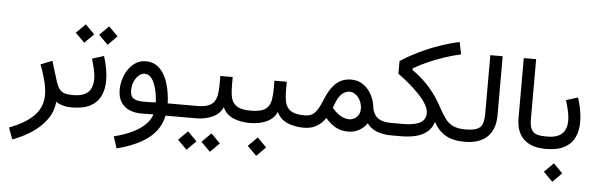

<svg xmlns="http://www.w3.org/2000/svg" viewBox="-57 -920 4310 1390"><g transform="rotate(5 2098.5 -224.5)"><path d="M223.5 -290.7Q242.9 -238.6 254.2 -199.3Q265.6 -160 270.4 -129.5Q275.2 -99 275.2 -72.9Q275.2 16.8 212.6 79.5Q150 142.1 35.9 184L66.8 268.4Q147.9 238.6 212 194.8Q276.1 150.9 315.3 94.2Q354.6 37.5 360.2 -30.1Q384.4 -15.3 411.8 -7.7Q439.2 0 475.1 0H475.6V-89.7H475.1Q437.9 -89.7 414.7 -97.3Q391.4 -104.9 377.1 -124.3Q362.7 -143.7 351.4 -179.4L306.8 -324.2Z M676.3 -391.2 590.9 -364.6Q601.5 -331.4 610.6 -291.9Q619.8 -252.4 619.8 -216.2Q619.8 -179.3 606.5 -150.8Q593.2 -122.3 561.8 -106Q530.4 -89.7 475.6 -89.7Q457 -89.7 443.7 -76.7Q430.5 -63.7 430.5 -45.1Q430.5 -26.5 443.7 -13.2Q457 0 475.6 0Q560.4 0 611.2 -27.7Q662 -55.4 684.6 -104.1Q707.2 -152.8 707.2 -215Q707.2 -257.5 698.6 -303.7Q690 -349.9 676.3 -391.2ZM627.9 -541.1 694.8 -474.4 761.4 -541.1 694.8 -608.2ZM458 -541.1 524.9 -474.4 591.5 -541.1 524.9 -608.2Z M1078.9 -89.2Q1056.9 -87.9 1033.9 -87.3Q1010.9 -86.8 988.1 -86.8Q939 -86.8 916 -102.9Q893.1 -119.1 893.1 -160.6Q893.1 -196.2 905.9 -225.3Q918.6 -254.3 938.7 -271.7Q958.8 -289 980.6 -289Q1004.6 -289 1022.1 -272.2Q1039.6 -255.3 1051.7 -226.6Q1063.7 -197.9 1070.3 -162.2Q1077 -126.5 1078.9 -89.2ZM1157.5 0H1215.1V-89.7H1165.3Q1164.2 -124.1 1158.4 -163.5Q1152.6 -203 1140 -241.2Q1127.4 -279.4 1106.6 -310.8Q1085.8 -342.1 1055.1 -360.9Q1024.5 -379.6 981.7 -379.6Q941.4 -379.6 909.9 -360Q878.3 -340.3 856 -308Q833.6 -275.6 822 -236.4Q810.3 -197.3 810.3 -158.1Q810.3 -103.2 832.9 -68.2Q855.6 -33.3 894.2 -16.6Q932.9 0 981 0Q1003.3 0 1025.9 -0.5Q1048.5 -0.9 1069.7 -1.6Q1058.3 36.1 1024.7 70.6Q991 105 934.4 133.4Q877.8 161.8 797.2 182.1L824.7 267.2Q970.9 230 1054.3 164.8Q1137.6 99.5 1157.5 0Z M1215.3 -89.7Q1196.8 -89.7 1183.5 -76.6Q1170.2 -63.6 1170.2 -45.1Q1170.2 -26.5 1183.5 -13.3Q1196.8 0 1215.3 0H1375.5V-89.7Z M1375.5 -89.7Q1356.9 -89.7 1343.6 -76.7Q1330.4 -63.7 1330.4 -45.1Q1330.4 -26.5 1343.6 -13.2Q1356.9 0 1375.5 0Q1444.2 0 1497.2 -23.7Q1550.2 -47.4 1572.3 -97.7Q1594.3 -47.4 1646.5 -23.7Q1698.8 0 1767.6 0H1768.6V-89.7H1767.6Q1716.9 -89.7 1686.8 -101.2Q1656.7 -112.7 1640.6 -137Q1627 -157.2 1622.2 -187.8Q1617.4 -218.4 1617.4 -260.1V-320.7H1527.6V-260.1Q1527.6 -216.9 1522.2 -185.4Q1516.8 -153.9 1502.1 -133.4Q1485.9 -110.4 1455.5 -100Q1425 -89.7 1375.5 -89.7ZM1433.1 166.1 1500 232.9 1566.6 166.1 1500 99.1ZM1263.2 166.1 1330.1 232.9 1396.7 166.1 1330.1 99.1Z M1768.6 -89.7Q1749.9 -89.7 1736.7 -76.7Q1723.4 -63.7 1723.4 -45.1Q1723.4 -26.5 1736.7 -13.2Q1749.9 0 1768.6 0Q1837.3 0 1890.3 -23.7Q1943.3 -47.4 1965.3 -97.7Q1987.4 -47.4 2039.6 -23.7Q2091.9 0 2160.6 0H2161.6V-89.7H2160.6Q2110 -89.7 2079.9 -101.2Q2049.7 -112.7 2033.7 -137Q2020.1 -157.2 2015.3 -187.8Q2010.4 -218.4 2010.4 -260.1V-320.7H1920.7V-260.1Q1920.7 -216.9 1915.3 -185.4Q1909.9 -153.9 1895.1 -133.4Q1879 -110.4 1848.5 -100Q1818.1 -89.7 1768.6 -89.7ZM1769.5 166.1 1836.4 232.9 1903 166.1 1836.4 99.1Z M2161.6 -89.7Q2143 -89.7 2129.8 -76.7Q2116.5 -63.7 2116.5 -45.1Q2116.5 -26.5 2129.8 -13.2Q2143 0 2161.6 0Q2214.4 0 2253.5 -22.3Q2292.7 -44.7 2318.8 -84.6Q2348 -49.2 2387.8 -24.6Q2427.7 0 2483.7 0Q2526.7 0 2563 -20Q2599.2 -40 2620.4 -72.4Q2648.1 -34.9 2693 -17.5Q2737.9 0 2795.9 0H2796.4V-89.7H2795.9Q2744.7 -89.7 2717.6 -100.5Q2690.6 -111.2 2676.6 -128.7Q2667.5 -140 2660.1 -155.9Q2652.6 -171.8 2650.4 -193.5Q2645.8 -237.6 2623.9 -279.8Q2602 -322.1 2564.5 -349.6Q2527 -377.2 2475.3 -377.2Q2436.8 -377.2 2407.4 -364.1Q2378.1 -351 2356.4 -328.9Q2334.8 -306.8 2318.8 -279Q2302.7 -251.2 2290.6 -221.5Q2284.6 -206.8 2278.9 -193.4Q2273.1 -180.1 2266.9 -167.7Q2247.8 -129 2224.8 -109.3Q2201.7 -89.7 2161.6 -89.7ZM2358.8 -163.1 2369 -189.3Q2387.8 -240.5 2413.4 -264.6Q2439 -288.6 2471.7 -288.6Q2495.7 -288.6 2516.2 -272.2Q2536.7 -255.9 2549.3 -229.1Q2561.8 -202.4 2561.8 -171Q2561.8 -134.5 2538.1 -112.1Q2514.3 -89.7 2483.2 -89.7Q2446 -89.7 2413.1 -112.6Q2380.2 -135.6 2358.8 -163.1Z M2796.4 -89.7Q2777.8 -89.7 2764.5 -76.7Q2751.3 -63.7 2751.3 -45.1Q2751.3 -26.5 2764.5 -13.2Q2777.8 0 2796.4 0H2869.4Q2931.1 0 2979.2 -12.8Q3027.3 -25.6 3059.5 -53.3Q3091.7 -81.1 3104.7 -125.4Q3136.4 -63.7 3190.7 -31.8Q3244.9 0 3328.4 0H3328.9V-89.7H3328.4Q3272.9 -89.7 3239.1 -105.6Q3205.2 -121.5 3182.5 -151.8Q3159.9 -182 3137.3 -224.2Q3116.9 -263.1 3088.7 -305.6Q3060.5 -348.1 3017.7 -393.3Q2974.9 -438.5 2910 -485.5V-496.8Q2961.9 -527.2 3019.8 -552.4Q3077.8 -577.6 3136.8 -597Q3195.9 -616.4 3250.4 -628.4L3232.2 -716.7Q3161.6 -701.6 3088 -675.9Q3014.3 -650.3 2943.6 -616.1Q2872.9 -582 2810.5 -541.3V-449.2Q2853.5 -418.2 2894.4 -383.4Q2935.3 -348.7 2968.3 -313.5Q3001.3 -278.3 3020.7 -244.9Q3040.1 -211.5 3040.1 -182.9Q3040.1 -153.1 3023.6 -132.3Q3007.1 -111.5 2969.4 -100.6Q2931.8 -89.7 2868.1 -89.7Z M3551.5 -213.1V-641H3461.7V-213.1Q3461.7 -146.9 3438.2 -120.5Q3423.6 -103.9 3397.2 -96.8Q3370.8 -89.7 3329.1 -89.7Q3310.8 -89.7 3297.4 -76.6Q3284 -63.4 3284 -45.1Q3284 -26.8 3297.4 -13.4Q3310.8 0 3329.1 0Q3443.2 0 3499.6 -59.6Q3551.5 -113.8 3551.5 -213.1Z M3704.8 -641V-206.7Q3704.8 -108.3 3755.4 -56.8Q3783.6 -28.4 3823.1 -14.2Q3862.7 0 3919.8 0H3920.3V-89.7H3919.8Q3877 -89.7 3853.9 -95.9Q3830.9 -102.1 3816.5 -118.3Q3804.6 -132.1 3799.6 -153.6Q3794.6 -175.1 3794.6 -206.7V-641Z M4121.1 -391.2 4035.7 -364.6Q4046.3 -331.4 4055.5 -291.9Q4064.6 -252.4 4064.6 -216.2Q4064.6 -179.3 4051.3 -150.8Q4038 -122.3 4006.6 -106Q3975.2 -89.7 3920.4 -89.7Q3901.8 -89.7 3888.5 -76.7Q3875.3 -63.7 3875.3 -45.1Q3875.3 -26.5 3888.5 -13.2Q3901.8 0 3920.4 0Q4005.2 0 4056 -27.7Q4106.9 -55.4 4129.4 -104.1Q4152 -152.8 4152 -215Q4152 -257.5 4143.4 -303.7Q4134.8 -349.9 4121.1 -391.2ZM3921.4 166.1 3988.3 232.9 4054.9 166.1 3988.3 99.1Z"/></g></svg>

Font: Estedad-VF-FD Black
Style: Regular
Weight: 900
Designer: Amin Abedi
Version: Version 4.000